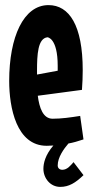

<svg xmlns="http://www.w3.org/2000/svg" viewBox="-20 -559 364 752"><path d="M268 76C256 90 243 106 224 106C214 106 206 100 206 89C206 57 230 24 248 3C266 0 286 -6 307 -13L294 -105C256 -99 221 -94 186 -94C149 -94 134 -136 128 -184L301 -207C303 -234 304 -260 304 -284C304 -460 251 -539 170 -539C72 -539 16 -414 16 -242C16 -138 44 12 163 12C170 12 179 11 189 11C157 48 150 81 150 102C150 139 177 173 216 173C250 173 276 157 307 127ZM125 -282C125 -345 128 -409 166 -413C166 -413 206 -411 206 -301V-282L125 -267Z"/></svg>

Font: Mouse Memoirs
Style: Regular
Weight: 400
Designer: Astigmatic (AOETI)
Foundry: Astigmatic (AOETI)
Version: Version 1.000